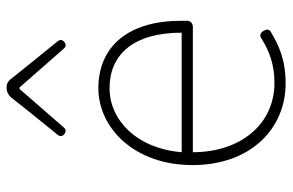

<svg xmlns="http://www.w3.org/2000/svg" viewBox="-168 -682 864 567"><g transform="rotate(-90 263.5 -399.0)"><path d="M386 -261H468C477 -261 484 -267 485 -277C485 -284 485 -291 485 -297C485 -453 408 -540 286 -540C169 -540 59 -434 59 -262C59 -90 167 13 300 13C371 13 414 -8 451 -30C460 -35 461 -41 456 -51C450 -62 442 -65 432 -58C396 -35 355 -20 302 -20C178 -20 97 -122 97 -261H290ZM361 -294H273H97C108 -427 192 -507 286 -507C385 -507 450 -437 450 -294ZM205 -730 149 -661C143 -654 143 -647 150 -641C157 -635 164 -635 170 -642L284 -773H288L403 -642C409 -635 416 -635 423 -641C430 -647 430 -654 424 -661L368 -730L311 -801C306 -807 298 -811 290 -811H287C276 -811 266 -806 259 -798Z"/></g></svg>

Font: GenSenRounded2 TW EL
Style: Regular
Weight: 250
Version: Version 2.100;PS 2.1;hotconv 16.6.51;makeotf.lib2.5.65220 DE